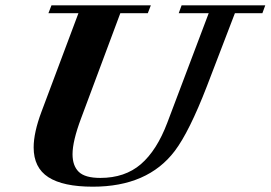

<svg xmlns="http://www.w3.org/2000/svg" viewBox="-20 -683 1009 716"><path d="M326.2 13.2Q215.3 13.2 160.4 -22.2Q105.5 -57.6 105.5 -133.3Q105.5 -188.5 134.8 -266.6L272.5 -633.8H160.6L171.9 -663.1H542.5L531.2 -633.8H428.7L282.2 -241.2Q250.5 -156.7 250.5 -107.9Q250.5 -64.9 273.7 -42.2Q296.9 -19.5 354 -19.5Q445.8 -19.5 505.4 -70.8Q564.9 -122.1 604 -225.6L758.3 -633.8H646.5L657.2 -663.1H969.2L958.5 -633.8H856L751.5 -361.3Q686 -191.9 631.8 -120.1Q530.8 13.2 326.2 13.2Z"/></svg>

Font: Elstob ExtraBold
Style: Italic
Weight: 800
Italic angle: -20°
Designer: Peter S. Baker
Version: Version 1.015